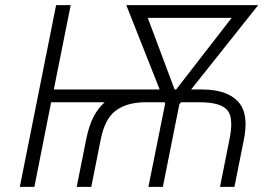

<svg xmlns="http://www.w3.org/2000/svg" viewBox="-20 -731 1054 751"><path d="M897 0H840.5L877.5 -185.5Q884.5 -219.5 884.5 -245Q884.5 -284 867.5 -302Q840.5 -331 760.5 -331H688L681.5 -323L617 0H560.5L626 -326L624 -331H542.5Q471.5 -329 430.5 -296.5Q389.5 -264 374 -185.5L337 0H280L317 -185.5Q327.5 -237.5 345 -272.2Q362.5 -307 389.5 -331H180L114.5 0H57.5L199.5 -711H256.5L190.5 -381H604.5L474 -711H990L727.5 -381H770.5Q865.5 -381 910 -335Q940.5 -303.5 940.5 -245Q940.5 -218 934 -185.5ZM669 -381 886 -661H558L663 -381Z"/></svg>

Font: Roberto Sans Light
Style: Italic
Weight: 300
Italic angle: -11°
Designer: Google
Version: Version 1.00;June 11, 2020;FontCreator 12.0.0.2522 64-bit; t